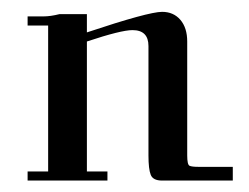

<svg xmlns="http://www.w3.org/2000/svg" viewBox="-20 -325 427 329"><path d="M378.9 -15.6H257.8Q242.2 -15.6 238.3 -25.4Q234.4 -35.2 234.4 -58.6V-246.1Q234.4 -273.4 207 -273.4Q187.5 -273.4 128.9 -253.9V-31.2H164.1V-15.6H27.3V-31.2H62.5V-281.2H27.3V-296.9H54.7Q66.4 -296.9 82 -300.8H109.4H128.9V-269.5Q234.4 -304.7 257.8 -304.7Q277.3 -304.7 289.1 -291Q300.8 -277.3 300.8 -253.9V-58.6Q300.8 -43 304.7 -41Q308.6 -39.1 320.3 -39.1H378.9Z"/></svg>

Font: 和音 by 宁静之雨，公众号njzyshare
Style: Regular
Weight: 400
Designer: Steve Matteson
Foundry: Ascender Corporation
Version: Version 6.00;June 8, 2018;FontCreator 11.0.0.2388 32-bit